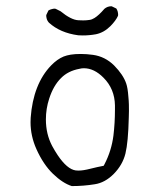

<svg xmlns="http://www.w3.org/2000/svg" viewBox="-20 -615 540 623"><path d="M248.5 -500Q270.5 -500 291.5 -503.9Q317.4 -509.3 338.4 -530.3Q356 -548.3 362.8 -563.5Q363.3 -564.9 363.3 -566.4Q363.3 -578.6 357.4 -587.4L343.3 -594.2Q342.3 -594.7 341.3 -594.7Q328.6 -594.7 318.8 -586.4Q300.8 -565.4 286.6 -556.6Q278.3 -551.3 270 -550.3Q259.8 -548.8 250.2 -548.8Q240.7 -548.8 234.4 -549.3Q210.9 -550.3 176.3 -578.6L160.6 -586.4Q159.2 -586.9 157.5 -586.9Q155.8 -586.9 153.3 -586.7Q150.9 -586.4 147.9 -585.4Q142.1 -584 137.2 -581.1L130.4 -566.9Q129.9 -565.9 129.9 -563.5Q129.9 -561 130.9 -557.1Q132.3 -548.8 138.7 -541.5Q175.3 -508.3 233.9 -500.5Q241.2 -500 248.5 -500ZM234.9 -61.5Q230 -61.5 225.6 -62Q197.8 -65.9 167 -111.8Q158.2 -125 149.4 -141.1Q128.9 -179.7 128.9 -227.5Q128.9 -262.2 139.6 -294.9Q153.3 -337.4 178.2 -361.8Q200.7 -384.8 237.3 -391.6Q244.6 -393.6 252 -393.6Q285.6 -393.6 315.9 -362.8Q352.1 -326.7 353 -272.9Q353 -265.6 353 -258.8Q353 -216.3 348.1 -175.3Q341.8 -126 319.3 -82.5L316.4 -77.1Q295.9 -73.2 272.9 -67.4Q250 -61.5 234.9 -61.5ZM397.9 -233.9Q398.4 -245.6 398.4 -254.9Q398.4 -264.2 398.2 -276.1Q397.9 -288.1 396.5 -301.8Q394.5 -329.6 389.6 -343.8Q379.9 -372.6 350.1 -402.8Q320.8 -431.6 281.7 -437Q261.2 -439.9 242.2 -439.9Q223.1 -439.9 209.7 -437.7Q196.3 -435.5 186.5 -431.6Q165.5 -422.9 146 -402.8Q116.7 -372.6 100.1 -329.8Q83.5 -287.1 79.6 -233.4Q79.1 -226.1 79.1 -218.3Q79.1 -173.8 98.1 -131.3Q120.6 -81.1 152.1 -50.8Q183.6 -20.5 212.9 -11.2Q251 -11.2 287.1 -17.1Q320.8 -22 349.4 -51Q377.9 -80.1 387 -116.7Q396 -153.3 397.9 -233.9Z"/></svg>

Font: NaikaiFont
Style: ExtraLight
Weight: 200
Version: Version 1.89